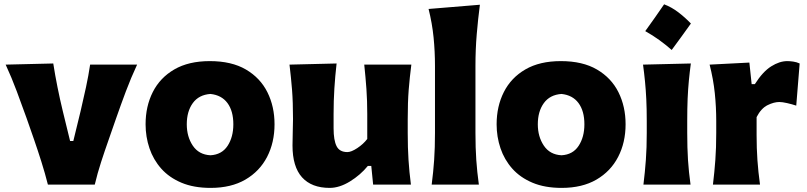

<svg xmlns="http://www.w3.org/2000/svg" viewBox="-20 -873 3818 908"><path d="M206.5 0Q192.9 -53.7 175.8 -107.9Q158.7 -162.1 140.6 -214.4L105.5 -314.9Q83 -377.4 59.3 -441.2Q35.6 -504.9 6.8 -567.4L231.9 -572.8Q240.7 -516.6 252 -460.4Q263.2 -404.3 276.9 -347.7L311.5 -206.1H326.7L361.3 -348.1Q375 -406.2 386.7 -460.7Q398.4 -515.1 406.2 -567.4H628.4Q599.1 -504.4 575.2 -440.7Q551.3 -377 529.3 -314L494.1 -212.9Q475.1 -159.2 458 -106.4Q440.9 -53.7 428.2 0Z M976.1 15.6Q896.5 15.6 838.4 -8.8Q780.3 -33.2 742.7 -75.4Q705.1 -117.7 686.8 -171.9Q668.5 -226.1 668.5 -285.2Q668.5 -370.1 702.6 -437.7Q736.8 -505.4 804.4 -544.7Q872.1 -584 972.2 -584Q1075.2 -584 1143.1 -544.2Q1210.9 -504.4 1244.6 -436.8Q1278.3 -369.1 1278.3 -285.2Q1278.3 -199.2 1243.2 -131.1Q1208 -63 1140.6 -23.7Q1073.2 15.6 976.1 15.6ZM975.1 -138.7Q1028.8 -141.6 1056.2 -183.1Q1083.5 -224.6 1083.5 -285.2Q1083.5 -348.1 1055.7 -385.7Q1027.8 -423.3 975.1 -428.7Q920.4 -424.8 891.8 -385.5Q863.3 -346.2 863.3 -285.2Q863.3 -226.6 891.8 -184.1Q920.4 -141.6 975.1 -138.7Z M1539.1 15.6Q1453.6 15.6 1408.4 -34.4Q1363.3 -84.5 1363.3 -185.1Q1363.3 -222.7 1364.5 -250.7Q1365.7 -278.8 1365.7 -309.6Q1365.7 -390.1 1361.1 -448.5Q1356.4 -506.8 1349.1 -567.4L1571.8 -572.8Q1564.9 -512.7 1561.3 -454.6Q1557.6 -396.5 1557.6 -334V-266.1Q1557.6 -209.5 1571.8 -181.6Q1585.9 -153.8 1623 -153.8Q1641.1 -153.8 1669.7 -172.6Q1698.2 -191.4 1716.8 -215.8V-334Q1716.8 -396.5 1712.9 -451.7Q1709 -506.8 1702.6 -567.4H1925.3Q1917.5 -506.8 1912.8 -448.5Q1908.2 -390.1 1908.2 -309.6V-244.6Q1908.2 -173.8 1911.9 -116.9Q1915.5 -60.1 1923.3 0H1744.6L1735.8 -88.4H1719.7Q1684.6 -45.4 1635 -14.9Q1585.4 15.6 1539.1 15.6Z M2021.5 0Q2029.3 -60.1 2033.2 -116.9Q2037.1 -173.8 2037.1 -244.6V-560.5Q2037.1 -629.4 2030.5 -695.8Q2023.9 -762.2 2006.8 -830.6L2249.5 -850.6Q2240.7 -783.7 2234.6 -711.4Q2228.5 -639.2 2228.5 -560.5V-244.6Q2228.5 -173.8 2232.4 -116.9Q2236.3 -60.1 2244.6 0Z M2636.2 15.6Q2556.6 15.6 2498.5 -8.8Q2440.4 -33.2 2402.8 -75.4Q2365.2 -117.7 2346.9 -171.9Q2328.6 -226.1 2328.6 -285.2Q2328.6 -370.1 2362.8 -437.7Q2397 -505.4 2464.6 -544.7Q2532.2 -584 2632.3 -584Q2735.4 -584 2803.2 -544.2Q2871.1 -504.4 2904.8 -436.8Q2938.5 -369.1 2938.5 -285.2Q2938.5 -199.2 2903.3 -131.1Q2868.2 -63 2800.8 -23.7Q2733.4 15.6 2636.2 15.6ZM2635.3 -138.7Q2689 -141.6 2716.3 -183.1Q2743.7 -224.6 2743.7 -285.2Q2743.7 -348.1 2715.8 -385.7Q2688 -423.3 2635.3 -428.7Q2580.6 -424.8 2552 -385.5Q2523.4 -346.2 2523.4 -285.2Q2523.4 -226.6 2552 -184.1Q2580.6 -141.6 2635.3 -138.7Z M3120.7 -852.6Q3156.1 -839.2 3187.8 -815Q3219.5 -790.8 3247.4 -761.8Q3225.4 -731.2 3202.8 -699.8Q3180.3 -668.4 3156.6 -636.7Q3129.2 -660.8 3098.1 -683.4Q3066.9 -706 3031.5 -725.8Q3055.1 -758.1 3077.1 -789.7Q3099.2 -821.4 3120.7 -852.6ZM3022.9 0Q3030.3 -60.1 3034.4 -116.9Q3038.6 -173.8 3038.6 -244.6V-300.8Q3038.6 -358.9 3036.4 -403.8Q3034.2 -448.7 3030.3 -488Q3026.4 -527.3 3021 -567.4L3247.1 -572.8Q3241.7 -532.2 3237.8 -492.2Q3233.9 -452.1 3231.9 -406Q3230 -359.9 3230 -300.8V-244.6Q3230 -173.8 3233.6 -116.9Q3237.3 -60.1 3245.6 0Z M3351.6 0Q3358.9 -60.1 3363 -116.9Q3367.2 -173.8 3367.2 -244.6V-300.8Q3367.2 -366.2 3360.4 -432.4Q3353.5 -498.5 3335.9 -567.4L3523.9 -577.1L3534.7 -475.1H3549.8Q3587.4 -534.2 3627 -559.1Q3666.5 -584 3703.1 -584Q3714.8 -584 3731 -581.8Q3747.1 -579.6 3761.7 -572.8L3745.6 -373.5Q3724.6 -380.4 3702.1 -385.5Q3679.7 -390.6 3665.5 -390.6Q3640.1 -390.6 3609.9 -375.7Q3579.6 -360.8 3558.1 -319.3V-233.9Q3558.1 -171.4 3562 -115.7Q3565.9 -60.1 3574.2 0Z"/></svg>

Font: Pinar DS1 ExtraBold
Style: Regular
Weight: 800
Designer: Amin Abedi
Version: Version 3.000